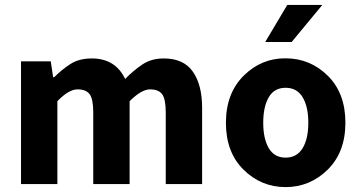

<svg xmlns="http://www.w3.org/2000/svg" viewBox="-20 -744 1452 776"><path d="M64.9 -496.1H185.1L194.8 -432.1H199.2Q230 -462.9 264.9 -485.4Q299.8 -507.8 351.1 -507.8Q446.3 -507.8 485.8 -424.8Q519 -459 555.4 -483.4Q591.8 -507.8 642.1 -507.8Q722.2 -507.8 759.5 -454.3Q796.9 -400.9 796.9 -308.1V0H649.9V-289.1Q649.9 -343.3 635.5 -363Q621.1 -382.8 586.4 -382.8Q551.8 -382.8 503.9 -335V0H356.9V-289.1Q356.9 -343.3 342.5 -363Q328.1 -382.8 293 -382.8Q257.8 -382.8 211.9 -335V0H64.9Z M1203.1 -145Q1226.1 -183.1 1226.1 -248Q1226.1 -313 1203.1 -351.1Q1180.2 -389.2 1134.3 -389.2Q1088.4 -389.2 1066.4 -351.1Q1043.9 -313 1043.9 -248Q1043.9 -183.1 1066.4 -145Q1088.9 -106.9 1134.3 -106.9Q1179.7 -106.9 1203.1 -145ZM1304.2 -58.1Q1232.4 12.2 1134.3 12.2Q1035.6 12.2 964.4 -58.1Q893.1 -128.4 893.1 -247.6Q893.1 -366.7 964.8 -438Q1036.6 -509.3 1135.3 -508.3Q1234.4 -507.8 1305.2 -437.5Q1376 -367.2 1376 -248Q1376 -128.9 1304.2 -58.1ZM1158.7 -574.2H1051.8L1141.1 -724.1H1282.7Z"/></svg>

Font: SourceSansPro-Bold
Style: Bold
Weight: 700
Designer: Paul D. Hunt
Foundry: Adobe Systems Incorporated
Version: Version 1.050;PS Version 1.000;hotconv 1.0.70;makeotf.lib2.5